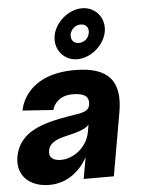

<svg xmlns="http://www.w3.org/2000/svg" viewBox="-57 -849 672 907"><g transform="rotate(-5 279.0 -395.0)"><path d="M140 14C227 14 287 -39 322 -101L304 0H447L499 -296C526 -446 466 -516 306 -516C86 -516 50 -377 44 -347L190 -337C197 -367 226 -403 286 -403C337 -403 360 -389 361 -360C362 -311 323 -312 258 -301C137 -280 23 -251 1 -131C-14 -41 50 14 140 14ZM153 -149C158 -179 187 -198 238 -209C296 -222 330 -233 349 -253L343 -219C330 -147 265 -99 205 -99C170 -99 146 -114 153 -149ZM226 -685C215 -621 260 -566 324 -566C388 -566 453 -621 464 -685C475 -749 430 -804 366 -804C302 -804 237 -749 226 -685ZM302 -685C307 -710 328 -728 353 -728C378 -728 393 -710 388 -685C384 -660 363 -642 338 -642C313 -642 298 -660 302 -685Z"/></g></svg>

Font: Uncut Sans
Style: Bold Italic
Weight: 700
Italic angle: -10°
Designer: Kasper Nordkvist
Foundry: Uncut Type
Version: Version 1.111;FEAKit 1.0